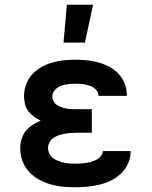

<svg xmlns="http://www.w3.org/2000/svg" viewBox="-20 -779 640 807"><path d="M297 8Q270 8 243.5 5.5Q217 3 191.5 -4.5Q166 -12 142.5 -25Q119 -38 101 -58Q83 -78 74 -103.5Q65 -129 65 -155Q65 -175 70.5 -194Q76 -213 88 -228Q100 -243 116.5 -253.5Q133 -264 151 -272Q136 -279 122.5 -289Q109 -299 99 -312Q89 -325 85 -341.5Q81 -358 81 -375Q81 -400 89.5 -423.5Q98 -447 114.5 -465.5Q131 -484 153 -496.5Q175 -509 199 -516Q223 -523 247.5 -525.5Q272 -528 297 -528Q321 -528 345.5 -525.5Q370 -523 393.5 -516.5Q417 -510 439 -498.5Q461 -487 477.5 -469.5Q494 -452 503.5 -429Q513 -406 513 -381V-376H394V-377Q394 -387 388.5 -395.5Q383 -404 374.5 -410Q366 -416 356.5 -419Q347 -422 337 -424Q327 -426 317 -426.5Q307 -427 297 -427Q282 -427 266.5 -425.5Q251 -424 236.5 -418.5Q222 -413 211 -401Q200 -389 200 -374Q200 -363 205 -353.5Q210 -344 219 -338Q228 -332 238 -328.5Q248 -325 258 -323Q268 -321 278.5 -320.5Q289 -320 300 -320H366V-221H300Q288 -221 275.5 -220Q263 -219 250.5 -216.5Q238 -214 226 -210Q214 -206 204 -199Q194 -192 188 -180.5Q182 -169 182 -157Q182 -144 187.5 -133Q193 -122 203 -114.5Q213 -107 224.5 -102.5Q236 -98 248 -95.5Q260 -93 272.5 -92Q285 -91 297 -91Q309 -91 320.5 -92Q332 -93 343.5 -94.5Q355 -96 366 -99.5Q377 -103 387 -108.5Q397 -114 404.5 -123.5Q412 -133 412 -144H529V-141Q529 -115 518 -91Q507 -67 488.5 -49.5Q470 -32 447 -20.5Q424 -9 399 -3Q374 3 348.5 5.5Q323 8 297 8ZM247 -600 261 -759H371L337 -600Z"/></svg>

Font: Iosevka Extended
Style: Bold
Weight: 700
Width: 7
Monospace: yes
Designer: Belleve Invis
Foundry: Belleve Invis
Version: Version 32.5.0; ttfautohint (v1.8.4)